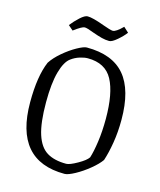

<svg xmlns="http://www.w3.org/2000/svg" viewBox="-114 -835 769 925"><g transform="rotate(15 270.5 -372.0)"><path d="M47 -282Q47 -412 79 -487Q97 -515 130 -543Q163 -571 195.5 -589Q228 -607 243 -607Q371 -607 432.5 -534.5Q494 -462 494 -313Q494 -252 485 -198Q476 -144 463 -105Q447 -82 414 -55Q381 -28 347 -9.5Q313 9 296 9Q47 9 47 -282ZM395 -100Q405 -131 412.5 -183.5Q420 -236 420 -298Q420 -426 384.5 -492Q349 -558 261 -558Q244 -558 221.5 -551Q199 -544 180 -530Q153 -511 137 -453.5Q121 -396 121 -302Q121 -199 139.5 -142Q158 -85 195 -62.5Q232 -40 291 -40Q308 -40 346 -61.5Q384 -83 395 -100ZM253 -685Q220 -698 208 -698Q195 -698 155 -668L131 -689Q149 -712 171.5 -732.5Q194 -753 208 -753Q233 -753 290 -732Q331 -717 342 -717Q358 -717 391 -750L416 -727Q402 -708 377 -686.5Q352 -665 338 -665Q320 -665 300.5 -670Q281 -675 253 -685Z"/></g></svg>

Font: Grenze Light
Style: Regular
Weight: 300
Designer: Renata Polastri
Foundry: Omnibus-Type
Version: Version 1.002; ttfautohint (v1.8)